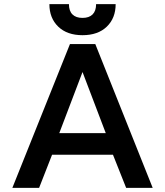

<svg xmlns="http://www.w3.org/2000/svg" viewBox="-20 -913 802 933"><path d="M220 -893H315Q315 -860 332 -843Q349 -826 381 -826Q413 -826 430 -843Q447 -860 447 -893H542Q542 -825 499 -783.5Q456 -742 381 -742Q306 -742 263 -783.5Q220 -825 220 -893ZM320 -699H443L722 0H593L529 -161H233L170 0H40ZM494 -266 381 -563 268 -266Z"/></svg>

Font: Prompt Medium
Style: Regular
Weight: 500
Designer: Katatrad Team
Foundry: CadsonDemak
Version: Version 1.000